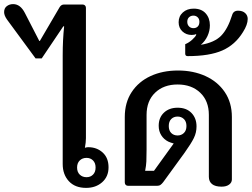

<svg xmlns="http://www.w3.org/2000/svg" viewBox="-80 -904 1225 934"><path d="M225 -106V-635Q225 -710 232 -776H228L123 -620H93L-46 -809Q-60 -829 -60 -845Q-60 -864 -47 -874Q-34 -884 -16 -884Q19 -884 41 -841L111 -705H114L210 -869Q218 -882 231 -882H322Q329 -882 333.5 -877.5Q338 -873 338 -866V-232Q338 -212 333 -185Q341 -188 349 -188Q391 -188 419.5 -162Q448 -136 448 -90Q448 -45 417 -17.5Q386 10 339 10Q285 10 255 -22.5Q225 -55 225 -106ZM385 -89Q385 -111 372.5 -123.5Q360 -136 341 -136Q321 -136 308 -123.5Q295 -111 295 -89Q295 -67 308 -54.5Q321 -42 341 -42Q360 -42 372.5 -54.5Q385 -67 385 -89Z M936 -44V-345Q936 -413 894 -453Q852 -493 784 -493Q716 -493 674.5 -453Q633 -413 633 -345V-177Q633 -140 632 -119Q631 -98 626 -73H669L765 -206Q750 -210 739 -215Q717 -226 704.5 -246Q692 -266 692 -292Q692 -332 717.5 -356Q743 -380 784 -380Q827 -380 851.5 -354.5Q876 -329 876 -289Q876 -259 863 -232.5Q850 -206 818 -161L714 -18Q707 -9 700.5 -4.5Q694 0 683 0H544Q536 0 531.5 -4.5Q527 -9 527 -17V-335Q527 -405 560.5 -456Q594 -507 652.5 -534Q711 -561 786 -561Q860 -561 919.5 -534Q979 -507 1013.5 -456Q1048 -405 1048 -335V-31Q1048 -16 1034.5 -6Q1021 4 998 4Q967 4 951.5 -8.5Q936 -21 936 -44ZM827 -291Q827 -313 814.5 -325Q802 -337 784 -337Q765 -337 753 -325Q741 -313 741 -291Q741 -269 753 -257Q765 -245 784 -245Q802 -245 814.5 -257Q827 -269 827 -291Z M821 -643V-689Q838 -696 853.5 -709.5Q869 -723 875 -735L873 -738Q866 -734 852 -734Q826 -734 807.5 -751Q789 -768 789 -796Q789 -825 809.5 -843.5Q830 -862 862 -862Q900 -862 920.5 -839Q941 -816 941 -781Q941 -754 929.5 -729Q918 -704 897 -686Q963 -697 995.5 -730Q1028 -763 1049 -830Q1055 -852 1078 -852Q1100 -852 1112.5 -840.5Q1125 -829 1125 -812Q1125 -784 1102 -748Q1064 -686 1001.5 -658.5Q939 -631 833 -631Q821 -631 821 -643ZM890 -798Q890 -812 881.5 -820Q873 -828 861 -828Q848 -828 839.5 -820Q831 -812 831 -798Q831 -784 839.5 -775.5Q848 -767 861 -767Q874 -767 882 -775Q890 -783 890 -798Z"/></svg>

Font: Maitree Semibold
Style: Regular
Weight: 600
Designer: CadsonDemak Team
Foundry: CadsonDemak
Version: Version 1.010